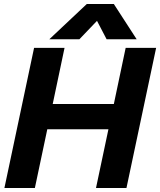

<svg xmlns="http://www.w3.org/2000/svg" viewBox="-20 -938 799 958"><path d="M413 -918H548L662 -742H512L464 -834L376 -742H226ZM150 -699H302L243 -419H548L607 -699H759L611 0H459L521 -293H216L154 0H2Z"/></svg>

Font: Prompt Semibold
Style: Italic
Weight: 600
Italic angle: -12°
Designer: Katatrad Team
Foundry: CadsonDemak
Version: Version 1.000